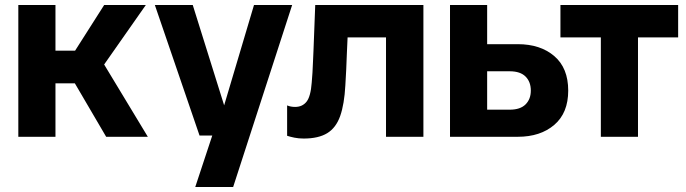

<svg xmlns="http://www.w3.org/2000/svg" viewBox="-20 -545 2735 765"><path d="M403 0 239 -280 395 -525H561L362 -241L349 -364L569 0ZM53 0V-525H201V0ZM114 -213V-343H316V-213Z M758 200 838 -42 859 -78 992 -525H1144L909 200ZM775 -5 597 -525H748L876 -116H918L906 -5Z M1190 7Q1170 7 1153 3.5Q1136 0 1124 -4V-125Q1131 -122 1139 -120.5Q1147 -119 1156 -119Q1185 -119 1201.5 -140Q1218 -161 1222 -216Q1224 -235 1225 -255.5Q1226 -276 1227 -297.5Q1228 -319 1229 -342L1236 -525H1667V0H1518V-487L1574 -396H1286L1369 -487L1362 -331Q1361 -297 1359.5 -268.5Q1358 -240 1356 -205Q1352 -130 1335.5 -83Q1319 -36 1284 -14.5Q1249 7 1190 7Z M1773 0V-525H1921V-369H2043Q2133 -369 2188.5 -321.5Q2244 -274 2244 -184Q2244 -95 2188.5 -47.5Q2133 0 2043 0ZM1921 -108H2011Q2053 -108 2074 -129Q2095 -150 2095 -184Q2095 -219 2074 -240Q2053 -261 2011 -261H1921Z M2374 0V-495H2522V0ZM2213 -396V-525H2682V-396Z"/></svg>

Font: TikTok Sans 24pt
Style: Bold
Weight: 700
Version: Version 4.000